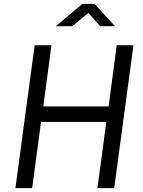

<svg xmlns="http://www.w3.org/2000/svg" viewBox="-20 -977 742 997"><path d="M486 0H573L673 -742H586L544 -424H205L247 -742H160L60 0H147L193 -344H532ZM577 -841 471 -957H408L270 -841H355L439 -910L500 -841Z"/></svg>

Font: Cheyenne Sans
Style: Italic
Weight: 400
Italic angle: -8.13011°
Designer: The Public Sans project authors (U.S. Web Design System), Libre Franklin designed by Pablo Impallari and Rodrigo Fuenzal
Foundry: The Cheyenne Sans Project Authors
Version: Version 2.007